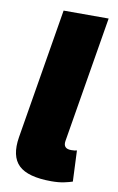

<svg xmlns="http://www.w3.org/2000/svg" viewBox="-84 -775 505 824"><g transform="rotate(10 168.5 -363.0)"><path d="M200.2 2.9Q97.7 2.9 57.4 -35.9Q17.1 -74.7 30.8 -159.2L125 -727.5H321.3L230 -177.7Q224.6 -143.6 260.7 -143.6Q278.3 -143.6 285.6 -146.5L291.5 -11.7Q279.3 -7.3 255.6 -2.2Q231.9 2.9 200.2 2.9Z"/></g></svg>

Font: Inter Black
Style: Italic
Weight: 900
Italic angle: -9.39999°
Designer: Rasmus Andersson
Foundry: rsms
Version: Version 4.000;git-a52131595